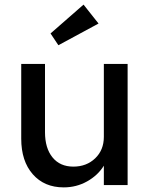

<svg xmlns="http://www.w3.org/2000/svg" viewBox="-20 -802 645 832"><path d="M256 10Q172 10 122 -47Q72 -104 72 -201V-525H175V-229Q175 -160 207.5 -120Q240 -80 298 -80Q355 -80 392.5 -116Q430 -152 430 -209V-525H533V0H430V-84Q404 -42 357.5 -16Q311 10 256 10ZM233 -606 199 -657 342 -782 407 -700Z"/></svg>

Font: Lexend
Style: Regular
Weight: 400
Designer: Bonnie Shaver-Troup, Thomas Jockin
Foundry: Lexend
Version: Version 1.007; ttfautohint (v1.8.3)